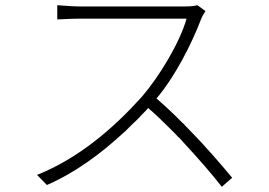

<svg xmlns="http://www.w3.org/2000/svg" viewBox="-20 -707 1040 741"><path d="M876 -21C832 -74 770 -146 703 -214L695 -222C692 -226 688 -230 684 -233L676 -241C671 -246 666 -251 661 -256L654 -263C630 -286 607 -307 584 -327C657 -413 721 -541 756 -633C759 -642 768 -657 773 -664L742 -687C729 -683 711 -682 685 -682H288C257 -682 207 -687 201 -687V-632C205 -632 256 -635 288 -635H700C674 -543 596 -413 527 -333C419 -213 284 -96 123 -32L161 7C273 -42 369 -114 456 -194L463 -200C470 -207 477 -214 484 -221L491 -228C498 -234 505 -241 512 -248L519 -255C520 -256 521 -258 522 -259L529 -266L536 -273L543 -280L549 -287C550 -288 551 -289 552 -290C579 -267 605 -242 631 -216L639 -208C642 -205 646 -201 650 -197L657 -190C663 -183 669 -177 676 -171L683 -163L690 -155C746 -95 798 -35 836 14L876 -21Z"/></svg>

Font: Glow Sans SC Normal Light
Style: Regular
Weight: 300
Designer: Ryoko NISHIZUKA (kana, bopomofo & ideographs); Paul D. Hunt (Latin, Greek & Cyrillic); Sandoll Communications, Soo-young
Version: Version 0.93